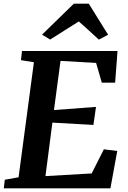

<svg xmlns="http://www.w3.org/2000/svg" viewBox="-26 -1019 692 1039"><path d="M-5.5 0 0 -46.5 74.5 -59.5 157.5 -682 87.5 -693.5 93 -743H610L597 -571.5H525L494 -678.5L301.5 -689.5L266 -423.5L493.5 -440.5L479.5 -343L257.5 -355.5L220 -66L470 -80.5L536 -211L608.5 -202L571.5 0ZM201.5 -831.5 373.5 -999H454.5L559 -831L509 -804.5Q482 -829 455 -854Q428 -879 400.5 -903Q362 -879 323.2 -854.2Q284.5 -829.5 245.5 -805Z"/></svg>

Font: Merriweather
Style: Bold Italic
Weight: 700
Italic angle: -7.8°
Version: Version 2.101